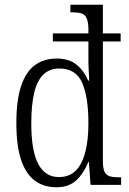

<svg xmlns="http://www.w3.org/2000/svg" viewBox="-20 -780 546 810"><path d="M218 10Q165 10 127 -18Q89 -46 69 -105.5Q49 -165 49 -261Q49 -357 69 -417Q89 -477 127 -505Q165 -533 219 -533Q271 -533 302.5 -507.5Q334 -482 352 -440H356Q356 -446 355.5 -458.5Q355 -471 354 -486Q353 -501 353 -516.5Q353 -532 353 -543V-605H203V-639H353V-654Q353 -687 345.5 -703Q338 -719 323.5 -723.5Q309 -728 286 -728H277V-760H414V-639H489V-605H414V-101Q414 -70 421 -55.5Q428 -41 442.5 -36.5Q457 -32 481 -32H491V0H362L355 -97H353Q333 -48 301.5 -19Q270 10 218 10ZM228 -33Q273 -33 300 -60.5Q327 -88 340 -139Q353 -190 353 -260Q353 -371 326.5 -431Q300 -491 230 -491Q190 -491 163.5 -466Q137 -441 124.5 -389.5Q112 -338 112 -259Q112 -143 141.5 -88Q171 -33 228 -33Z"/></svg>

Font: Noto Serif Ethiopic Condensed Light
Style: Regular
Weight: 300
Width: 3
Designer: Monotype Design Team
Foundry: Monotype Imaging Inc.
Version: Version 2.102